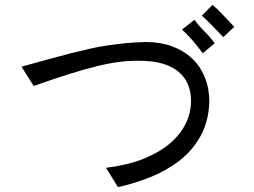

<svg xmlns="http://www.w3.org/2000/svg" viewBox="-20 -765 1040 786"><path d="M118 -413 68 -492Q127 -508 175 -521.5Q223 -535 264.5 -545.5Q306 -556 343 -564.5Q380 -573 416.5 -578.5Q453 -584 492 -588Q531 -592 577 -593Q636 -593 684 -575.5Q732 -558 766 -526Q800 -494 818.5 -448.5Q837 -403 837 -348Q834 -267 801 -208Q768 -149 715.5 -108Q663 -67 597 -40.5Q531 -14 463 1L414 -78Q498 -88 562.5 -113Q627 -138 671.5 -174.5Q716 -211 739 -256.5Q762 -302 762 -352Q762 -431 708 -473.5Q654 -516 554 -516Q514 -517 472 -512Q430 -507 378.5 -494.5Q327 -482 263.5 -462Q200 -442 118 -413ZM725 -644 776 -684Q795 -658 817.5 -636Q840 -614 859 -588L810 -547Q790 -574 770 -597.5Q750 -621 725 -644ZM806 -701 850 -745Q873 -726 892 -705Q911 -684 939 -655L894 -613Q872 -635 850.5 -658Q829 -681 806 -701Z"/></svg>

Font: D2Coding
Style: Regular
Weight: 400
Monospace: yes
Designer: Yong-Rak Park; Jeong-Hwan Yoon; Sang-Min Lee;
Foundry: NHN Corporation
Version: Version 1.3.2; Build 20180524